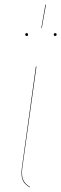

<svg xmlns="http://www.w3.org/2000/svg" viewBox="-20 -804 264 828"><path d="M175.8 -784.2H178.2L160.2 -683.1H158.2ZM95.2 -661.1Q101.1 -661.1 101.1 -654.8Q101.1 -648.9 95.2 -648.9Q88.9 -648.9 88.9 -654.8Q88.9 -661.1 95.2 -661.1ZM217.8 -661.1Q224.1 -661.1 224.1 -654.8Q224.1 -648.9 217.8 -648.9Q211.9 -648.9 211.9 -654.8Q211.9 -661.1 217.8 -661.1ZM137.2 -517.1 77.1 -86.9Q71.8 -51.8 78.6 -32Q85.4 -12.2 108.9 2L107.9 3.9Q83.5 -10.7 76.7 -30.5Q69.8 -50.3 75.2 -86.9L134.8 -517.1Z"/></svg>

Font: Fira Sans Compressed Two
Style: Italic
Weight: 100
Width: 3
Italic angle: -8°
Designer: Carrois Corporate & Edenspiekermann AG
Foundry: Carrois Corporate GbR & Edenspiekermann AG
Version: Version 4.203;PS 004.203;hotconv 1.0.88;makeotf.lib2.5.64775